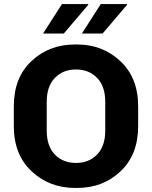

<svg xmlns="http://www.w3.org/2000/svg" viewBox="-20 -915 748 945"><path d="M285 -895H413L415 -892L294 -750H192ZM476 -895H604L606 -892L485 -750H383ZM349 10Q223 10 135.5 -72Q48 -154 48 -294V-392Q48 -533 135 -614.5Q222 -696 349 -696H360Q485 -696 572.5 -614Q660 -532 660 -392V-294Q660 -154 573.5 -72Q487 10 360 10ZM498 -272V-414Q498 -490 458 -531.5Q418 -573 354 -573Q290 -573 250 -531.5Q210 -490 210 -414V-272Q210 -196 250 -154.5Q290 -113 354 -113Q418 -113 458 -154.5Q498 -196 498 -272Z"/></svg>

Font: Chivo
Style: Bold
Weight: 700
Designer: Hector Gatti
Foundry: Omnibus-Type
Version: Version 1.007;PS 001.007;hotconv 1.0.88;makeotf.lib2.5.64775